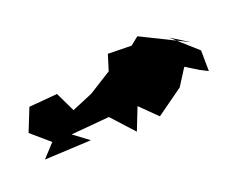

<svg xmlns="http://www.w3.org/2000/svg" viewBox="-45 -161 521 431"><g transform="rotate(-30 216.0 54.5)"><path d="M424 110 432 61 384 0 422 34 324 -38 291 -20 303 -26 247 -37 229 -2 170 22 117 34 103 -16 35 -22 4 28 40 72 6 98 117 112 86 79 178 87 216 147 246 98 278 143 349 109 381 74 408 98Z"/></g></svg>

Font: Asimov Aggro
Style: Condensed
Weight: 500
Designer: Google
Version: Version 2.000980; 2014